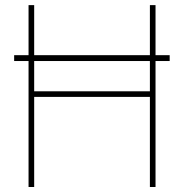

<svg xmlns="http://www.w3.org/2000/svg" viewBox="-20 -748 735 768"><path d="M658.7 -527.3V-503.9H36.6V-527.3ZM94.2 0V-727.5H116.7V-382.8H579.6V-727.5H602.1V0H579.6V-360.4H116.7V0Z"/></svg>

Font: Inter 28pt Thin
Style: Regular
Weight: 250
Designer: Rasmus Andersson
Foundry: rsms
Version: Version 4.001;git-66647c0bb